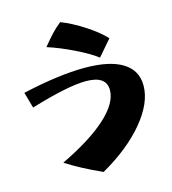

<svg xmlns="http://www.w3.org/2000/svg" viewBox="-129 -940 1001 1119"><g transform="rotate(-15 371.0 -380.5)"><path d="M223 -715Q258 -758 282.5 -784Q307 -810 338 -835Q405 -809 478 -761.5Q551 -714 591 -670L509 -575Q466 -609 381 -650.5Q296 -692 223 -715ZM144 -39Q325 -126 420.5 -213Q516 -300 516 -378Q516 -464 393 -464Q285 -464 57 -395L30 -491Q252 -541 406 -541Q556 -541 634 -493Q712 -445 712 -353Q712 -249 617 -134.5Q522 -20 357 74Q232 18 144 -39Z"/></g></svg>

Font: Otomanopee
Style: Regular
Weight: 400
Designer: Das Ende der Wildnis
Foundry: Gutenberg Labo
Version: Version 3.000